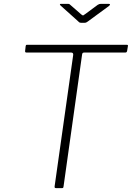

<svg xmlns="http://www.w3.org/2000/svg" viewBox="-20 -974 682 994"><path d="M113 -736Q114 -740 115 -741Q116 -742 120 -742H637Q641 -742 642 -740Q643 -738 642 -734L638 -710Q637 -706 635 -704Q633 -702 628 -702H417Q411 -702 408.5 -700Q406 -698 405 -692L309 -9Q308 -3 306.5 -1.5Q305 0 300 0H271Q265 0 263.5 -2.5Q262 -5 263 -11L359 -690Q360 -702 348 -702H117Q109 -702 110 -710ZM486 -949Q491 -952 494.5 -953Q498 -954 502 -954H543Q549 -954 549.5 -951Q550 -948 544 -943L435 -863Q432 -861 428 -858.5Q424 -856 418 -856H400Q393 -856 389.5 -859Q386 -862 382 -866L294 -945Q290 -949 290 -951.5Q290 -954 295 -954H332Q337 -954 339.5 -952.5Q342 -951 346 -947L401 -899Q409 -893 410.5 -894Q412 -895 421 -901Z"/></svg>

Font: Libre Franklin Thin Thin
Style: Italic
Weight: 250
Italic angle: -8°
Version: Version 3.000